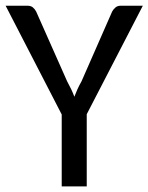

<svg xmlns="http://www.w3.org/2000/svg" viewBox="-20 -662 527 682"><path d="M288.1 -256.3V0H199.2V-255.4L0 -641.6H78.1Q89.4 -641.6 96.4 -636Q103.5 -630.4 108.4 -621.1L218.3 -373.5Q226.6 -358.4 232.9 -345Q239.3 -331.5 244.1 -318.4Q249 -331.5 255.1 -345Q261.2 -358.4 269.5 -373L378.4 -621.1Q382.3 -628.4 389.6 -635Q397 -641.6 408.2 -641.6H487.3Z"/></svg>

Font: Carlito
Style: Regular
Weight: 400
Designer: Lukasz Dziedzic
Foundry: tyPoland Lukasz Dziedzic
Version: Version 1.104